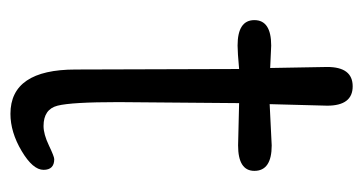

<svg xmlns="http://www.w3.org/2000/svg" viewBox="-188 -514 712 377"><g transform="rotate(90 168.5 -326.0)"><path d="M266 -437 183 -439 181 -202Q181 -110 188 -82.5Q195 -55 228 -55Q244 -55 266 -65.5Q288 -76 293 -76Q314 -76 314 -55Q314 -34 277 -12Q240 10 204 10Q117 10 117 -118L116 -439Q83 -436 70 -436Q20 -436 20 -469Q20 -502 70 -502L114 -500L112 -612Q112 -662 150 -662Q188 -662 188 -612L185 -499L266 -503Q316 -503 316 -469Q316 -437 266 -437Z"/></g></svg>

Font: Delius Swash Caps
Style: Regular
Weight: 400
Designer: Natalia Raices
Foundry: Natalia Raices
Version: Version 1.002